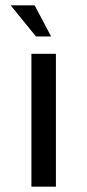

<svg xmlns="http://www.w3.org/2000/svg" viewBox="-20 -701 328 721"><path d="M172 -564 110 -681H20L115 -564H172ZM98 -499H190V0H98V-499Z"/></svg>

Font: Maven Pro
Style: Medium
Weight: 500
Designer: Joe Prince
Foundry: Joe Prince
Version: Version 1.003